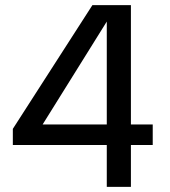

<svg xmlns="http://www.w3.org/2000/svg" viewBox="-20 -728 664 748"><path d="M30 -163H396V0H490V-163H575V-243H490V-708H340L30 -226ZM146 -243 396 -644V-243Z"/></svg>

Font: Telex Regular
Style: Regular
Weight: 400
Designer: Andres Torresi
Foundry: Andres Torresi
Version: Version 1.001